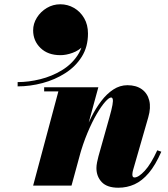

<svg xmlns="http://www.w3.org/2000/svg" viewBox="-20 -868 787 898"><path d="M533.5 10Q481 10 456 -16.2Q431 -42.5 431 -82Q431 -93.5 434 -109Q437 -124.5 440.5 -137L491.5 -318Q502.5 -357 506 -377.2Q509.5 -397.5 507.2 -404.8Q505 -412 499.5 -412Q490 -412 472 -391.8Q454 -371.5 432.2 -334.5Q410.5 -297.5 389 -246.2Q367.5 -195 350.5 -133H338Q350 -178.5 367 -226Q384 -273.5 405.5 -317Q427 -360.5 453.2 -395Q479.5 -429.5 510.2 -449.5Q541 -469.5 576 -469.5Q616.5 -469.5 643 -450.8Q669.5 -432 678 -398.2Q686.5 -364.5 673.5 -319.5L602.5 -73Q601.5 -69.5 600.2 -63.2Q599 -57 599 -53Q599 -44.5 601.5 -41.2Q604 -38 609 -38Q628 -38 657 -69.2Q686 -100.5 715.5 -165L734.5 -158.5Q707 -95.5 675.8 -58.8Q644.5 -22 609.2 -6Q574 10 533.5 10ZM135 0 253 -440.5H186.5V-460H440L314.5 0ZM62.5 -464V-484Q114 -484 168.2 -497.5Q222.5 -511 268.5 -538.8Q314.5 -566.5 343 -609.5Q371.5 -652.5 371.5 -711H390.5Q390.5 -676 369.8 -653.8Q349 -631.5 319.2 -620.8Q289.5 -610 262.5 -610Q204 -610 169.5 -643.5Q135 -677 135 -726Q135 -757.5 152.5 -785.5Q170 -813.5 199 -830.8Q228 -848 262 -848Q296.5 -848 326 -831Q355.5 -814 373.5 -783.2Q391.5 -752.5 391.5 -711Q391.5 -649 362.5 -602.8Q333.5 -556.5 285.2 -525.8Q237 -495 178.8 -479.5Q120.5 -464 62.5 -464Z"/></svg>

Font: Bodoni Moda 11pt Black
Style: Italic
Weight: 900
Italic angle: -13°
Designer: Owen Earl
Foundry: indestructible type
Version: Version 2.004